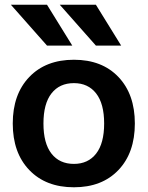

<svg xmlns="http://www.w3.org/2000/svg" viewBox="-20 -783 625 813"><path d="M179 -763 286 -590H179L26 -763ZM386 -763 493 -590H386L233 -763ZM104 -457Q174 -530 293 -530Q412 -530 481.5 -457Q551 -384 551 -260Q551 -136 481.5 -63Q412 10 293 10Q174 10 104 -63Q34 -136 34 -260Q34 -384 104 -457ZM293 -89Q353 -89 387 -132.5Q421 -176 421 -260Q421 -344 387 -387.5Q353 -431 293 -431Q232 -431 198 -387.5Q164 -344 164 -260Q164 -176 198 -132.5Q232 -89 293 -89Z"/></svg>

Font: M PLUS 1p
Style: Bold
Weight: 700
Version: Version 1.062